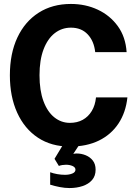

<svg xmlns="http://www.w3.org/2000/svg" viewBox="-20 -730 690 972"><path d="M334 12Q240 12 172 -33Q104 -78 67 -159.5Q30 -241 30 -349Q30 -459 68 -540Q106 -621 175.5 -665.5Q245 -710 339 -710Q413 -710 475 -681Q537 -652 576.5 -597.5Q616 -543 621 -466H462Q456 -522 424 -556Q392 -590 339 -590Q293 -590 257 -562Q221 -534 200.5 -480Q180 -426 180 -349Q180 -272 200 -218Q220 -164 255 -136Q290 -108 334 -108Q371 -108 399 -123.5Q427 -139 444.5 -168Q462 -197 466 -237H625Q617 -161 580 -105Q543 -49 481 -18.5Q419 12 334 12ZM332 222Q308 222 282.5 217Q257 212 234 205V142Q250 148 270 151.5Q290 155 309 155Q330 155 346 148.5Q362 142 362 129Q362 117 347.5 110.5Q333 104 314 104Q305 104 295.5 105.5Q286 107 278 110L256 74L317 -27L386 -4L351 49Q356 48 360 47.5Q364 47 368 47Q392 47 414 56Q436 65 450 83Q464 101 464 129Q464 161 446 181.5Q428 202 398 212Q368 222 332 222Z"/></svg>

Font: Azeret Mono Thin SemiBold
Style: Regular
Weight: 600
Version: Version 1.002